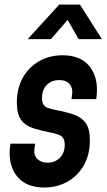

<svg xmlns="http://www.w3.org/2000/svg" viewBox="-20 -800 462 832"><path d="M171.5 12.5Q92.5 12.5 53.5 -36.5Q14.5 -85.5 23.5 -165L25 -177.5H132.5L129.5 -157.5Q125 -127.5 141.8 -111.2Q158.5 -95 186 -95Q218 -95 239.2 -116Q260.5 -137 260.5 -172.5Q260.5 -191.5 253.8 -201.5Q247 -211.5 234.5 -216.2Q222 -221 204 -224.5Q158.5 -233.5 124.5 -244.2Q90.5 -255 71.8 -280Q53 -305 53 -356Q53 -417.5 79 -463.5Q105 -509.5 150 -535Q195 -560.5 251 -560.5Q330.5 -560.5 369 -511.2Q407.5 -462 398.5 -383L397 -370.5H289.5L292.5 -390.5Q296.5 -417 282.2 -435Q268 -453 236.5 -453Q204 -453 183 -432.2Q162 -411.5 162 -376Q162 -356.5 168.8 -346.5Q175.5 -336.5 188.2 -332Q201 -327.5 218.5 -324Q265 -315.5 298.8 -304Q332.5 -292.5 351 -267.5Q369.5 -242.5 369.5 -192Q369.5 -130.5 343.5 -84.5Q317.5 -38.5 272.8 -13Q228 12.5 171.5 12.5ZM100 -630.5 236.5 -780H326.5L421.5 -630.5H320.5L273 -714L201 -630.5Z"/></svg>

Font: Mohave Light SemiBold
Style: Italic
Weight: 600
Italic angle: -8°
Version: Version 2.003